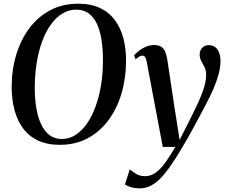

<svg xmlns="http://www.w3.org/2000/svg" viewBox="-20 -772 1221 1038"><path d="M303 11Q234 11 184.5 -12.8Q135 -36.5 104 -79Q73 -121.5 58.2 -177.8Q43.5 -234 43 -299Q43 -393 67.5 -475Q92 -557 138.5 -619.2Q185 -681.5 251.8 -716.8Q318.5 -752 403 -752Q472.5 -752 521.8 -728.2Q571 -704.5 601.8 -662.2Q632.5 -620 647 -564.5Q661.5 -509 661.5 -445.5Q661.5 -351.5 637.5 -269Q613.5 -186.5 567.2 -123.5Q521 -60.5 454.5 -24.8Q388 11 303 11ZM313.5 -20.5Q354 -20.5 388.8 -42.8Q423.5 -65 450.8 -104.8Q478 -144.5 497.2 -198Q516.5 -251.5 526.8 -315Q537 -378.5 536.5 -447Q536.5 -506.5 528.8 -556.5Q521 -606.5 504 -643Q487 -679.5 459.2 -699.8Q431.5 -720 392 -720Q351.5 -720 316.8 -698.5Q282 -677 254.2 -638.2Q226.5 -599.5 207.2 -546.2Q188 -493 178 -429.8Q168 -366.5 168 -296.5Q168 -237.5 176.5 -187Q185 -136.5 202.8 -99.2Q220.5 -62 248 -41.2Q275.5 -20.5 313.5 -20.5ZM773.5 -436Q770 -455.5 764.8 -463.2Q759.5 -471 750.5 -471Q741 -471 732.5 -465.8Q724 -460.5 713.5 -451.5L704.5 -472Q715 -485 731.8 -498Q748.5 -511 769.5 -519.8Q790.5 -528.5 813.5 -528.5Q838 -528.5 852 -519Q866 -509.5 873.2 -491.8Q880.5 -474 884.5 -449.5Q890 -413 896.2 -372.2Q902.5 -331.5 908.8 -288.5Q915 -245.5 921.5 -203Q928 -160.5 934.5 -121.5L951 -15.5L1001.5 -114.5Q1027 -165 1044.8 -203Q1062.5 -241 1073.5 -270.5Q1084.5 -300 1089.5 -323.5Q1094.5 -347 1094.5 -367.5Q1094.5 -392 1085.5 -409.5Q1076.5 -427 1068 -442.5Q1059.5 -458 1059.5 -477.5Q1059.5 -500 1073.5 -514Q1087.5 -528 1108.5 -528Q1130 -528 1144 -516.8Q1158 -505.5 1165 -486Q1172 -466.5 1172 -442Q1172 -408 1161.5 -369.5Q1151 -331 1132.5 -288.5Q1114 -246 1089.5 -200.5Q1074 -171 1057.2 -139.8Q1040.5 -108.5 1022.8 -76Q1005 -43.5 986.5 -11.2Q968 21 949 52.2Q930 83.5 910 112.5Q883 153.5 855.5 183.8Q828 214 798.5 230.2Q769 246.5 736 246.5Q711.5 246.5 691.8 241Q672 235.5 655.5 225.5L681.5 143.5Q693 153 714 166.8Q735 180.5 763.5 180.5Q795.5 180.5 822.2 161Q849 141.5 874.5 106Q900 70.5 927.5 22.5H860Z"/></svg>

Font: Merriweather 120pt Medium
Style: Italic
Weight: 500
Italic angle: -7.8°
Version: Version 2.101